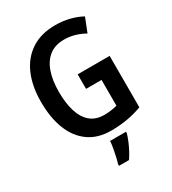

<svg xmlns="http://www.w3.org/2000/svg" viewBox="-222 -842 1059 1180"><g transform="rotate(-30 307.0 -251.5)"><path d="M329 -393H556V-28Q505 -9 450.5 0.5Q396 10 336 10Q242 10 178 -35.5Q114 -81 81.5 -163.5Q49 -246 49 -359Q49 -469 84.5 -551Q120 -633 189.5 -678.5Q259 -724 360 -724Q413 -724 460.5 -712Q508 -700 546 -679L507 -580Q474 -599 437.5 -609.5Q401 -620 362 -620Q300 -620 258.5 -588.5Q217 -557 196 -498Q175 -439 175 -356Q175 -278 193 -219Q211 -160 249 -127.5Q287 -95 347 -95Q374 -95 397 -98.5Q420 -102 439 -107V-290H329ZM410 71Q403 95 392 121.5Q381 148 367.5 173.5Q354 199 339 221H268V209Q274 191 280 164Q286 137 291 109Q296 81 297 61H410Z"/></g></svg>

Font: Noto Sans Khmer Condensed SemiBold
Style: Regular
Weight: 600
Width: 3
Designer: Danh Hong and the Monotype Design Team
Foundry: Monotype Imaging Inc.
Version: Version 2.004